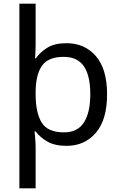

<svg xmlns="http://www.w3.org/2000/svg" viewBox="-20 -780 655 1040"><path d="M560 -269Q560 -132 499.5 -61Q439 10 340 10Q277 10 237 -13Q197 -36 173 -68H167Q168 -61 169.5 -45Q171 -29 172 -12Q173 5 173 16V240H85V-760H173V-536Q173 -522 172 -499.5Q171 -477 170 -464H174Q198 -498 237 -522Q276 -546 340 -546Q439 -546 499.5 -476Q560 -406 560 -269ZM469 -270Q469 -371 434 -421.5Q399 -472 325 -472Q243 -472 209 -426Q175 -380 173 -288V-269Q173 -170 205.5 -116.5Q238 -63 326 -63Q400 -63 434.5 -116.5Q469 -170 469 -270Z"/></svg>

Font: Noto Sans Grantha
Style: Regular
Weight: 400
Designer: Monotype Design Team
Foundry: Monotype Imaging Inc.
Version: Version 2.003; ttfautohint (v1.8.4.7-5d5b)